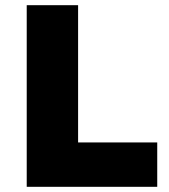

<svg xmlns="http://www.w3.org/2000/svg" viewBox="-20 -720 653 740"><path d="M83 0V-700H281V-171H586V0Z"/></svg>

Font: Lexend Deca ExtraBold
Style: Regular
Weight: 800
Designer: Bonnie Shaver-Troup, Thomas Jockin
Foundry: Lexend
Version: Version 1.008; ttfautohint (v1.8.4.7-5d5b)